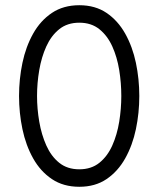

<svg xmlns="http://www.w3.org/2000/svg" viewBox="-20 -712 607 736"><path d="M284 4Q223 4 179 -25.5Q135 -55 107 -105Q79 -155 66 -217Q53 -279 53 -344Q53 -409 66 -471Q79 -533 107 -583Q135 -633 179 -662.5Q223 -692 284 -692Q345 -692 388.5 -662.5Q432 -633 460 -583Q488 -533 501 -471Q514 -409 514 -344Q514 -279 501 -217Q488 -155 460 -105Q432 -55 388.5 -25.5Q345 4 284 4ZM284 -63Q330 -63 361 -88Q392 -113 410.5 -154.5Q429 -196 437 -245.5Q445 -295 445 -344Q445 -394 437 -443.5Q429 -493 410.5 -534Q392 -575 361 -600Q330 -625 284 -625Q238 -625 207 -600Q176 -575 157.5 -534Q139 -493 130.5 -443.5Q122 -394 122 -344Q122 -295 130.5 -245.5Q139 -196 157.5 -154.5Q176 -113 207 -88Q238 -63 284 -63Z"/></svg>

Font: Kreon Light
Style: Regular
Weight: 300
Designer: Julia Petretta
Foundry: Julia Petretta and Eli Heuer
Version: Version 2.002